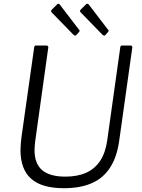

<svg xmlns="http://www.w3.org/2000/svg" viewBox="-20 -982 746 1012"><path d="M608 -238Q596 -153 559.5 -97.5Q523 -42 462.5 -16Q402 10 317 10Q200 10 144 -40Q88 -90 88 -191Q88 -206 89.5 -223Q91 -240 93 -258L160 -731Q161 -738 163 -740Q165 -742 170 -742H224Q230 -742 233 -738.5Q236 -735 234 -728L165 -234Q164 -222 163 -211.5Q162 -201 162 -191Q162 -119 202.5 -85Q243 -51 324 -51Q388 -51 434 -71.5Q480 -92 508 -134.5Q536 -177 545 -241L614 -733Q615 -739 617 -740.5Q619 -742 623 -742H668Q674 -742 676 -738.5Q678 -735 677 -729L608 -238ZM282 -960Q284 -963 289 -962Q294 -961 295 -958L396 -826Q399 -824 399.5 -821Q400 -818 397 -814L382 -797Q378 -793 374.5 -794.5Q371 -796 367 -799L256 -913Q245 -922 252 -930ZM434 -960Q437 -963 441.5 -962Q446 -961 448 -958L549 -826Q552 -824 552.5 -820.5Q553 -817 550 -814L535 -797Q531 -793 527.5 -794.5Q524 -796 520 -799L409 -913Q397 -923 405 -931Z"/></svg>

Font: Libre Franklin Light
Style: Italic
Weight: 300
Italic angle: -8°
Designer: Pablo Impallari, Rodrigo Fuenzalida, Nhung Nguyen
Foundry: Impallari Type
Version: Version 3.000